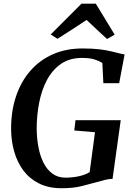

<svg xmlns="http://www.w3.org/2000/svg" viewBox="-20 -1015 724 1044"><path d="M315 8.5Q243 8.5 191 -18Q139 -44.5 106.2 -89.2Q73.5 -134 57.5 -190Q41.5 -246 40.5 -305.5Q39 -405.5 65.8 -487.2Q92.5 -569 143.5 -628.2Q194.5 -687.5 266.5 -719.5Q338.5 -751.5 428.5 -751.5Q483.5 -751.5 521.2 -746.8Q559 -742 585 -735.8Q611 -729.5 630.5 -724.5Q637.5 -723 644 -721.5Q650.5 -720 657.5 -719L628 -562.5H542L536.5 -672.5Q519 -684 493.2 -692Q467.5 -700 425.5 -700Q358.5 -700 311.5 -667.5Q264.5 -635 235.2 -579.8Q206 -524.5 192.8 -455.8Q179.5 -387 179.5 -314.5Q180 -263.5 188.8 -216Q197.5 -168.5 216.2 -130.8Q235 -93 264.8 -71Q294.5 -49 336 -49Q373 -49 408.2 -56.5Q443.5 -64 467.5 -79L496.5 -296L384 -305.5L390.5 -361.5H636.5L592 -42.5Q576.5 -42.5 555.5 -37.8Q534.5 -33 513 -26.5Q473.5 -16 427 -3.8Q380.5 8.5 315 8.5ZM255.5 -827.5 423 -995H501L603.5 -826.5L562 -803Q534 -828.5 506.2 -854.5Q478.5 -880.5 451 -906.5Q412 -880.5 372.2 -855Q332.5 -829.5 292.5 -804Z"/></svg>

Font: Merriweather 36pt SemiBold
Style: Italic
Weight: 600
Italic angle: -7.8°
Version: Version 2.101